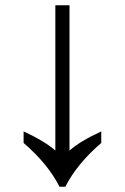

<svg xmlns="http://www.w3.org/2000/svg" viewBox="-20 -712 476 732"><path d="M207 0Q163 -87 70 -167V-211Q152 -173 191 -138V-692H245V-138Q284 -173 366 -211V-167Q273 -87 229 0Z"/></svg>

Font: lmalayalam85
Style: Book
Weight: 400
Designer: Jelle Bosma - Monotype Design Team
Foundry: Monotype Imaging Inc.
Version: Version 2.003